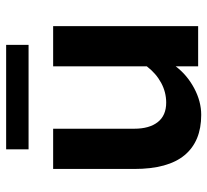

<svg xmlns="http://www.w3.org/2000/svg" viewBox="-45 -620 675 625"><g transform="rotate(-90 292.5 -307.5)"><path d="M55 -208V-472H186V-208Q186 -159 207.5 -131.5Q229 -104 271 -104Q305 -104 335.5 -120.5Q366 -137 389 -167V-472H520V0H389V-73Q361 -36 318 -13Q275 10 231 10Q145 10 100 -44Q55 -98 55 -208ZM119 -625H459V-552H119Z"/></g></svg>

Font: Madhuban SemiBold
Style: Regular
Weight: 600
Designer: jaikishan Patel
Foundry: MagicType
Version: Version 1.000